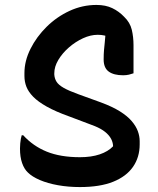

<svg xmlns="http://www.w3.org/2000/svg" viewBox="-20 -740 640 778"><path d="M371 -720Q408 -720 435 -707Q462 -694 483 -672Q507 -649 514 -619.5Q521 -590 521 -557Q521 -538 521 -518.5Q521 -499 521 -480Q521 -461 521 -443Q513 -440 502.5 -437.5Q492 -435 479 -435Q441 -435 420.5 -450Q400 -465 400 -499Q400 -521 401.5 -537.5Q403 -554 404.5 -568Q406 -582 407 -596.5Q408 -611 408 -629L430 -584Q417 -593 404 -596Q391 -599 376 -599Q347 -599 316.5 -585Q286 -571 259.5 -548Q233 -525 216.5 -497.5Q200 -470 200 -443V-438Q201 -422 209 -409Q217 -396 238 -384Q259 -372 298 -358L389 -325Q435 -308 465.5 -289Q496 -270 513.5 -249.5Q531 -229 538.5 -208.5Q546 -188 546 -168V-155Q546 -103 519 -64Q492 -25 438.5 -3.5Q385 18 304 18Q257 18 215 10.5Q173 3 141.5 -10.5Q110 -24 93 -41Q78 -55 69.5 -79.5Q61 -104 61 -138Q61 -149 62 -159Q63 -169 64.5 -177.5Q66 -186 68 -192H74Q114 -148 169.5 -125.5Q225 -103 304 -103Q350 -103 384 -114.5Q418 -126 438 -147V-152Q436 -170 425.5 -185Q415 -200 397 -212Q379 -224 351 -234L261 -268Q205 -288 169.5 -308Q134 -328 114.5 -348Q95 -368 87 -388.5Q79 -409 79 -432V-444Q79 -493 103.5 -542Q128 -591 169 -631.5Q210 -672 262 -696Q314 -720 371 -720Z"/></svg>

Font: Recursive Casual SemiBold
Style: Regular
Weight: 600
Version: Version 1.047